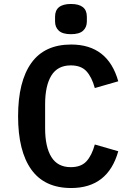

<svg xmlns="http://www.w3.org/2000/svg" viewBox="-20 -934 680 966"><path d="M71 -349Q71 -524 137.5 -617Q204 -710 338 -710Q523 -710 575 -525L457 -491Q442 -546 415 -575.5Q388 -605 336 -605Q270 -605 238.5 -554Q207 -503 207 -409V-289Q207 -195 238.5 -144Q270 -93 336 -93Q388 -93 415 -122.5Q442 -152 457 -207L575 -173Q523 12 338 12Q204 12 137.5 -81Q71 -174 71 -349ZM257 -826V-850Q257 -914 337 -914Q417 -914 417 -850V-826Q417 -797 398 -779.5Q379 -762 337 -762Q295 -762 276 -779.5Q257 -797 257 -826Z"/></svg>

Font: Writer SemiBold
Style: Regular
Weight: 600
Monospace: yes
Designer: Mike Abbink, Paul van der Laan, Pieter van Rosmalen
Foundry: Bold Monday
Version: Version 2.001 2020